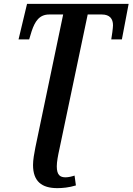

<svg xmlns="http://www.w3.org/2000/svg" viewBox="-20 -734 686 994"><path d="M277 240C303 240 337 237 373 226L366 175C351 180 334 184 319 184C291 184 274 172 274 127C274 104 280 72 288 36L434 -659H507C549 -659 565 -636 565 -603C565 -590 559 -546 556 -530H611L646 -714H120L76 -530H131L144 -573C161 -623 183 -659 235 -659H307L163 30C157 60 151 94 151 120C151 205 196 240 277 240Z"/></svg>

Font: Noto Serif Condensed SemiBold
Style: Italic
Weight: 600
Width: 3
Italic angle: -12°
Designer: Monotype Design Team
Foundry: Monotype Imaging Inc.
Version: Version 2.014